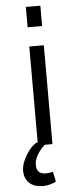

<svg xmlns="http://www.w3.org/2000/svg" viewBox="-66 -825 465 1093"><g transform="rotate(-5 167.0 -279.0)"><path d="M125.5 -791H208.5V-674.8H125.5ZM209.5 214.8Q169.9 232.9 138.9 232.9Q107.9 232.9 89.4 226.6Q70.8 220.2 57.6 208Q28.8 182.1 28.8 136.7Q28.8 95.7 59.6 45.9Q89.4 -2.4 121.1 -16.6L125.5 -16.1V-564.9H208.5V0H164.1Q113.3 47.4 104.5 96.2Q97.2 162.6 155.3 162.6Q178.7 162.6 197.3 157.2Z"/></g></svg>

Font: Duru Sans
Style: Regular
Weight: 400
Designer: Onur Yazõcõgil
Foundry: Onur Yazõcõgil
Version: Version 1.002